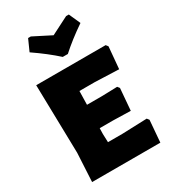

<svg xmlns="http://www.w3.org/2000/svg" viewBox="-218 -1009 977 1111"><g transform="rotate(-30 270.5 -453.5)"><path d="M516 0 528 -146 517 -160 351 -154H255L253 -210L254 -248H344L460 -245L472 -391L461 -405L357 -402H258L260 -493H363L522 -487L535 -633L524 -647H60L70 -190L60 0ZM275 -712H309C351 -750 402 -790 462 -831L428 -907H410L292 -847L174 -907H156L122 -831C182 -790 233 -750 275 -712Z"/></g></svg>

Font: Luna Sans Black
Style: Regular
Weight: 900
Designer: Juan Pablo del Peral
Foundry: Huerta Tipografica
Version: Version 2.001; ttfautohint (v1.5)